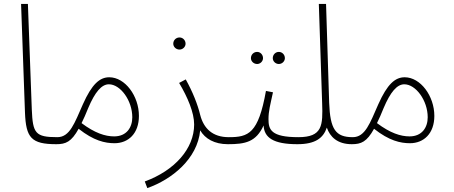

<svg xmlns="http://www.w3.org/2000/svg" viewBox="-20 -734 2325 984"><path d="M269 5C282 5 291 -5 291 -14C291 -23 286 -31 274 -31C161 -31 148 -51 143 -172L123 -714H88L108 -157C113 -28 140 5 269 5Z M269 5C317 5 346 -7 383 -74C460 -13 518 0 567 0C638 0 692 -50 692 -140C692 -242 621 -338 540 -338C491 -338 451 -303 405 -200C362 -103 338 -31 274 -31ZM432 -180C467 -263 501 -302 538 -302C597 -302 658 -219 658 -133C658 -81 629 -35 565 -35C519 -35 466 -52 398 -103C409 -125 420 -150 432 -180Z M900 -480C917 -480 931 -494 931 -510C931 -528 917 -542 900 -542C882 -542 868 -528 868 -510C868 -494 882 -480 900 -480Z M735 230C860 186 992 81 1006 -66C1031 -23 1079 5 1148 5C1160 5 1169 -5 1169 -14C1169 -23 1164 -31 1152 -31C1070 -31 1024 -75 1006 -145C993 -199 968 -262 932 -327L898 -309C942 -235 975 -157 975 -96C975 28 875 140 722 196Z M1409 -406C1426 -406 1440 -420 1440 -436C1440 -454 1426 -468 1409 -468C1392 -468 1378 -454 1378 -436C1378 -420 1392 -406 1409 -406ZM1298 -406C1314 -406 1328 -420 1328 -436C1328 -454 1314 -468 1298 -468C1280 -468 1266 -454 1266 -436C1266 -420 1280 -406 1298 -406Z M1148 5C1237 5 1292 -6 1331 -91C1334 -29 1380 5 1504 5C1517 5 1526 -5 1526 -14C1526 -23 1521 -31 1509 -31C1369 -31 1356 -70 1356 -123C1356 -165 1365 -196 1379 -261L1343 -268C1304 -49 1253 -31 1153 -31Z M1504 5C1597 5 1637 -27 1655 -80C1671 -33 1709 5 1783 5C1796 5 1805 -5 1805 -14C1805 -23 1800 -31 1788 -31C1700 -31 1672 -71 1667 -207L1651 -714H1614L1631 -205C1635 -91 1633 -31 1509 -31Z M1783 5C1831 5 1860 -7 1897 -74C1974 -13 2032 0 2081 0C2152 0 2206 -50 2206 -140C2206 -242 2135 -338 2054 -338C2005 -338 1965 -303 1919 -200C1876 -103 1852 -31 1788 -31ZM1946 -180C1981 -263 2015 -302 2052 -302C2111 -302 2172 -219 2172 -133C2172 -81 2143 -35 2079 -35C2033 -35 1980 -52 1912 -103C1923 -125 1934 -150 1946 -180Z"/></svg>

Font: Noto Sans Arabic ExtLt
Style: Regular
Weight: 200
Designer: Monotype Design Team, Nadine Chahine, Nizar Qandah and Khaled Hosny
Foundry: Monotype Imaging Inc.
Version: Version 2.012